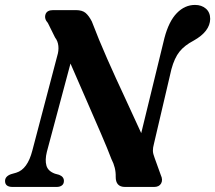

<svg xmlns="http://www.w3.org/2000/svg" viewBox="-22 -740 852 760"><path d="M163.5 -139Q155.5 -106.5 161.8 -84.5Q168 -62.5 195.5 -52.5L212 -48Q231 -40.5 231 -24Q231 -12 223 -6Q215 0 202 0H28Q-2 0 -2 -23.5Q-2 -42 21.5 -50.5L42.5 -56.5Q87 -70 106 -144L204.5 -518.5Q211 -539 209 -558.2Q207 -577.5 196 -591.5L167.5 -649Q152.5 -665.5 158 -682.8Q163.5 -700 188.5 -700H278Q303.5 -700 316.8 -688.8Q330 -677.5 341.5 -655Q368.5 -584 402.5 -507Q436.5 -430 471.8 -354.8Q507 -279.5 537 -213L629 -590Q646.5 -656 678 -688.2Q709.5 -720.5 750 -720.5Q776 -720.5 793 -705.8Q810 -691 810 -665Q809 -615.5 745 -579.5Q708.5 -560.5 688.5 -535.5Q668.5 -510.5 656.5 -466L587.5 -171.5Q583 -155 583.2 -143.2Q583.5 -131.5 590 -115L614.5 -47Q623.5 -28 615.8 -14Q608 0 588 0H473Q435.5 0 436 -40.5Q437 -76 419 -110.5Q404.5 -149 378.2 -210Q352 -271 320.2 -343.5Q288.5 -416 257 -488.5Z"/></svg>

Font: Fraunces 9pt S000 SemiBold
Style: Italic
Weight: 600
Italic angle: -16°
Version: Version 1.000; ttfautohint (v1.8.3)